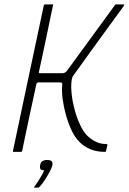

<svg xmlns="http://www.w3.org/2000/svg" viewBox="-20 -693 587 876"><path d="M42 0Q38 0 39 -4Q74 -171 109.5 -337Q145 -503 180 -669Q182 -673 185 -673Q188 -673 192 -673Q196 -673 201.5 -673Q207 -673 211.5 -673Q216 -673 219 -673Q224 -673 222 -669Q214 -631 206 -593.5Q198 -556 190.5 -518.5Q183 -481 174.5 -443Q166 -405 158 -367Q157 -364 157.5 -361.5Q158 -359 163 -359H264Q272 -359 276 -361.5Q280 -364 284 -368Q312 -406 339.5 -444Q367 -482 394 -518.5Q421 -555 448 -592.5Q475 -630 503 -668Q504 -670 505.5 -671.5Q507 -673 508 -673Q511 -673 516 -673Q521 -673 525.5 -673Q530 -673 535 -673Q540 -673 543 -673Q546 -673 546.5 -671Q547 -669 545 -666Q507 -614 469 -562Q431 -510 393.5 -458Q356 -406 318 -353Q311 -344 309.5 -338.5Q308 -333 307 -328Q303 -299 307 -263.5Q311 -228 320.5 -192.5Q330 -157 344 -126.5Q358 -96 375 -77Q393 -59 415 -47.5Q437 -36 463 -36Q465 -36 468 -35Q471 -34 470 -32L464 -5Q463 0 460 0Q421 0 391.5 -12.5Q362 -25 341 -47Q322 -66 307 -97.5Q292 -129 281.5 -166Q271 -203 266 -239.5Q261 -276 264 -306Q265 -314 261.5 -315.5Q258 -317 255 -317Q230 -317 204.5 -317Q179 -317 154 -317Q154 -317 151 -316Q148 -315 146 -310Q138 -271 129.5 -233Q121 -195 113 -157Q105 -119 97 -81Q89 -43 81 -4Q80 0 76 0Q73 0 68.5 0Q64 0 58.5 0Q53 0 49 0Q45 0 42 0ZM219 61Q217 71 207.5 89Q198 107 185.5 126.5Q173 146 160 160Q157 163 156 163Q154 163 147 163Q140 163 135 163Q135 162 135 161.5Q135 161 139 156Q149 142 162 121Q175 100 182 84Q168 84 164.5 78Q161 72 163 61Q165 49 172.5 43Q180 37 195 37Q210 37 215.5 42.5Q221 48 219 61Z"/></svg>

Font: Glory ExtraLight
Style: Italic
Weight: 250
Italic angle: -12°
Version: Version 1.011